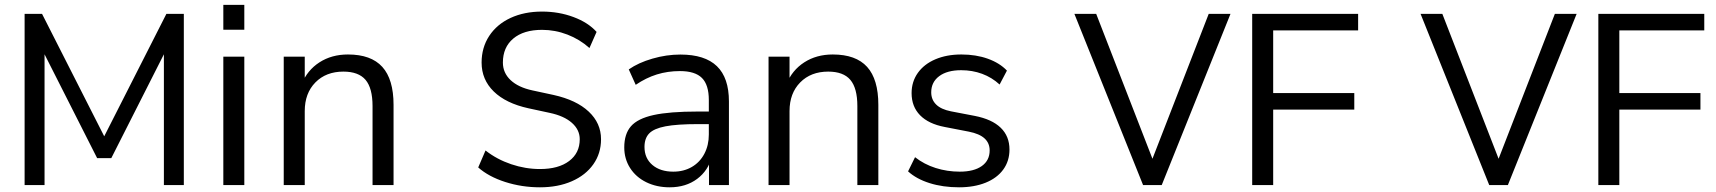

<svg xmlns="http://www.w3.org/2000/svg" viewBox="-20 -777 7205 806"><path d="M83.3 -718.8H156.5L417.5 -204.8L678.5 -718.8H751.7V0H668V-549.1L447.3 -113.3H387.7L167 -549.1V0H83.3Z M917.5 -756.6H1005.6V-652.3H917.5ZM917.5 -539.1H1005.6V0H917.5Z M1171.1 -539.1H1259.3V-424H1246.3Q1269.9 -482.3 1321.1 -515.3Q1372.3 -548.3 1440.8 -548.3Q1537.7 -548.3 1584.9 -496.2Q1632.1 -444 1632.1 -336.7V0H1543.9V-331.7Q1543.9 -407 1514.6 -441.7Q1485.2 -476.4 1421.6 -476.4Q1348.5 -476.4 1303.9 -430.9Q1259.3 -385.4 1259.3 -310.7V0H1171.1Z M2246.8 -67.4Q2324.6 -67.4 2369.1 -101Q2413.7 -134.5 2413.7 -192.5Q2413.7 -232.2 2380.7 -261.4Q2347.8 -290.5 2287.6 -303.2Q2233.5 -315.4 2198.6 -322.4Q2103.8 -343.1 2052.7 -393Q2001.7 -442.9 2001.7 -514.4Q2001.7 -577.3 2033.6 -626.1Q2065.6 -674.9 2123.2 -701.7Q2180.9 -728.4 2255.5 -728.4Q2326.2 -728.4 2387.6 -705.4Q2449 -682.5 2484.4 -643.1L2454.5 -575.4Q2413.8 -611.8 2362 -631.8Q2310.2 -651.7 2255.5 -651.7Q2178.3 -651.7 2134.7 -615.1Q2091.1 -578.5 2091.1 -514.4Q2091.1 -471.1 2123.4 -440.7Q2155.8 -410.3 2214.7 -397.6L2303.7 -378.4Q2399.8 -357.1 2451.4 -308.5Q2503.1 -260 2503.1 -192.5Q2503.1 -133.2 2470.8 -87.4Q2438.6 -41.6 2380.6 -16.2Q2322.6 9.3 2246.8 9.3Q2170.4 9.3 2100.7 -13.1Q2031 -35.5 1987.5 -74.1L2018.2 -145.3Q2066 -107.8 2125.9 -87.6Q2185.8 -67.4 2246.8 -67.4Z M2600.6 -158.1Q2600.6 -214.7 2628.8 -247.1Q2657.1 -279.4 2723.8 -294.1Q2790.5 -308.8 2909.5 -308.8H2970.8V-256H2910.5Q2821.8 -256 2773.5 -246.7Q2725.2 -237.4 2705.4 -217Q2685.5 -196.7 2685.5 -160.2Q2685.5 -112.7 2718.7 -84.5Q2751.8 -56.4 2806.5 -56.4Q2850 -56.4 2884 -76Q2918 -95.7 2936.8 -131.4Q2955.6 -167.1 2955.6 -212.5V-357.2Q2955.6 -420.7 2926.8 -449.6Q2897.9 -478.6 2834.4 -478.6Q2783.1 -478.6 2737.4 -464.5Q2691.8 -450.3 2648.7 -420.9L2619.5 -485.6Q2660 -513.9 2718.9 -530.9Q2777.7 -548 2836.2 -548Q2939.1 -548 2989.6 -499.1Q3040 -450.3 3040 -351V0H2956.3V-120.7H2968.8Q2953.7 -61.2 2906.4 -25.9Q2859.1 9.3 2790.9 9.3Q2736.6 9.3 2692.9 -12.1Q2649.3 -33.6 2624.9 -72Q2600.6 -110.4 2600.6 -158.1Z M3206.3 -539.1H3294.4V-424H3281.5Q3305.1 -482.3 3356.3 -515.3Q3407.5 -548.3 3476 -548.3Q3572.9 -548.3 3620.1 -496.2Q3667.2 -444 3667.2 -336.7V0H3579.1V-331.7Q3579.1 -407 3549.7 -441.7Q3520.4 -476.4 3456.8 -476.4Q3383.7 -476.4 3339.1 -430.9Q3294.4 -385.4 3294.4 -310.7V0H3206.3Z M3792 -57.6 3821.3 -117.1Q3859.3 -87.2 3907.7 -71.8Q3956.2 -56.4 4008.8 -56.4Q4068.2 -56.4 4101.4 -79.9Q4134.5 -103.4 4134.5 -145.4Q4134.5 -176.4 4113 -196Q4091.6 -215.6 4046.9 -224.4L3946.2 -243.9Q3877.9 -256.8 3842.3 -293.3Q3806.8 -329.7 3806.8 -386Q3806.8 -434.1 3833 -471Q3859.3 -507.9 3906.7 -528.1Q3954.2 -548.3 4015.7 -548.3Q4077 -548.3 4126.8 -530.5Q4176.6 -512.6 4207 -480.6L4176.3 -422.2Q4143.8 -452 4102.7 -467.2Q4061.6 -482.3 4015 -482.3Q3956.2 -482.3 3922.7 -457.3Q3889.2 -432.3 3889.2 -389.5Q3889.2 -358.6 3909.8 -338.3Q3930.4 -317.9 3971.9 -309.7L4071.9 -290.5Q4144.2 -276.4 4180.9 -240.7Q4217.7 -205.1 4217.7 -149.2Q4217.7 -101.2 4191.7 -65.4Q4165.6 -29.5 4117.6 -10.1Q4069.6 9.3 4006.1 9.3Q3937.9 9.3 3882.3 -8.3Q3826.7 -25.9 3792 -57.6Z M4581.7 -718.8 4837.8 -59.3H4798L5054.1 -718.8H5145.5L4856.8 0H4778.6L4490.2 -718.8Z M5681.3 -718.8V-649.4H5324.7V-386.2H5665.2V-316.9H5324.7V0H5236.6V-718.8Z M6034.8 -718.8 6290.9 -59.3H6251.1L6507.2 -718.8H6598.6L6309.9 0H6231.7L5943.4 -718.8Z M7134.4 -718.8V-649.4H6777.8V-386.2H7118.3V-316.9H6777.8V0H6689.7V-718.8Z"/></svg>

Font: Min Sans VF VF
Style: Regular
Weight: 400
Designer: Jinseong-Kim, NotoSansCJK, Nunito
Foundry: Jinseong-Kim
Version: Version 1.420;Glyphs 3.1.2 (3151)